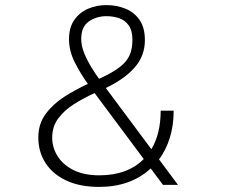

<svg xmlns="http://www.w3.org/2000/svg" viewBox="-20 -726 890 754"><path d="M369.5 8Q293.5 8 240 -17.2Q186.5 -42.5 158.5 -86.2Q130.5 -130 130.5 -186Q130.5 -239 159 -278Q187.5 -317 232.2 -345.8Q277 -374.5 325 -396.5Q297 -435.5 274 -480.5Q251 -525.5 251 -572.5Q251 -617.5 271.5 -647.2Q292 -677 325.5 -691.5Q359 -706 398 -706Q437.5 -706 472 -692.2Q506.5 -678.5 527.8 -648.2Q549 -618 549 -568Q549 -507 509 -461.2Q469 -415.5 395.5 -380.5L574.5 -140Q611 -201 611 -291.5H662Q662 -233.5 647 -185.2Q632 -137 604.5 -100L679 0H620L572 -64.5Q493 8 369.5 8ZM299 -573Q299 -545.5 311.2 -516Q323.5 -486.5 339.8 -460.2Q356 -434 369 -416.5Q421 -440 449.5 -462Q478 -484 489 -509.2Q500 -534.5 500 -569Q500 -606.5 485.2 -626.8Q470.5 -647 447.2 -654.8Q424 -662.5 398 -662.5Q359 -662.5 329 -641.8Q299 -621 299 -573ZM185 -185.5Q185 -147.5 205.5 -113.8Q226 -80 267.2 -58.8Q308.5 -37.5 370 -37.5Q481 -37.5 544.5 -101.5L351.5 -360.5Q308.5 -341 270.5 -317Q232.5 -293 208.8 -261Q185 -229 185 -185.5Z"/></svg>

Font: Trispace ExtraLight
Style: Regular
Weight: 200
Designer: Tyler Finck
Foundry: Etcetera Type Company
Version: Version 1.210; ttfautohint (v1.8.3)